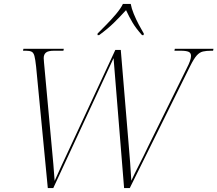

<svg xmlns="http://www.w3.org/2000/svg" viewBox="-20 -964 1114 984"><path d="M165 -623Q161 -660 156.5 -677Q152 -694 142 -699Q132 -704 114 -704H98L100 -714H307L305 -704H257Q227 -704 215.5 -694.5Q204 -685 204 -666Q204 -656 205.5 -644Q207 -632 208 -617L244 -225Q249 -171 253.5 -121.5Q258 -72 260 -37Q276 -73 296 -116.5Q316 -160 341 -213L571 -708H599L639 -228Q643 -181 647 -129.5Q651 -78 653 -38Q669 -73 692.5 -118.5Q716 -164 741 -217L936 -612Q948 -635 953.5 -651Q959 -667 959 -677Q959 -693 946.5 -698.5Q934 -704 906 -704H874L876 -714H1074L1072 -704H1062Q1037 -704 1020 -700Q1003 -696 988.5 -680Q974 -664 955 -626L645 0H616L562 -666L253 0H225ZM480 -792Q500 -812 526 -838.5Q552 -865 575.5 -893Q599 -921 610 -944H650Q654 -921 665.5 -893Q677 -865 691 -838.5Q705 -812 717 -792L716 -784H708Q678 -817 660 -847Q642 -877 626 -912Q594 -877 563.5 -847Q533 -817 488 -784H480Z"/></svg>

Font: Noto Serif Display ExtraLight
Style: Italic
Weight: 200
Italic angle: -12°
Designer: Monotype Design Team
Foundry: Monotype Imaging Inc.
Version: Version 2.009